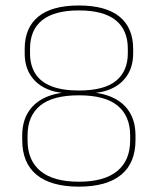

<svg xmlns="http://www.w3.org/2000/svg" viewBox="-20 -669 575 700"><path d="M267.5 11.5Q216.5 11.5 177.8 0.5Q139 -10.5 113 -32Q87 -53.5 74 -85.2Q61 -117 61 -158.5V-174.5Q61 -223 81 -257Q101 -291 137.8 -310Q174.5 -329 224.5 -332.5V-329Q178 -331 143.2 -348.5Q108.5 -366 89.2 -398Q70 -430 70 -475V-490.5Q70 -568 119.8 -608.5Q169.5 -649 267.5 -649Q365.5 -649 415.5 -608.5Q465.5 -568 465.5 -490.5V-475Q465.5 -430 446.2 -398Q427 -366 392.2 -348.5Q357.5 -331 310.5 -329V-332.5Q361 -329 397.8 -310Q434.5 -291 454.2 -257Q474 -223 474 -174.5V-158.5Q474 -117 461 -85.2Q448 -53.5 422 -32Q396 -10.5 357.5 0.5Q319 11.5 267.5 11.5ZM267.5 -6.5Q360 -6.5 407.2 -45.2Q454.5 -84 454.5 -157V-175.5Q454.5 -246 408.8 -283.8Q363 -321.5 267.5 -321.5Q172 -321.5 126.2 -283.8Q80.5 -246 80.5 -175.5V-157Q80.5 -84 127.8 -45.2Q175 -6.5 267.5 -6.5ZM267.5 -339Q359.5 -339 402.8 -374.2Q446 -409.5 446 -474.5V-491.5Q446 -560 401.5 -595.5Q357 -631 267.5 -631Q178.5 -631 134 -595.5Q89.5 -560 89.5 -491.5V-474.5Q89.5 -431.5 108.5 -401Q127.5 -370.5 167 -354.8Q206.5 -339 267.5 -339Z"/></svg>

Font: Anek Bangla Medium Thin
Style: Regular
Weight: 250
Version: Version 1.003